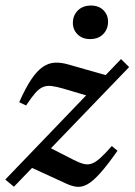

<svg xmlns="http://www.w3.org/2000/svg" viewBox="-26 -680 498 710"><path d="M-6.5 -16 421.5 -461.5 451.5 -432 25.5 10.5ZM70.5 -290 45 -302Q68.5 -355 89.8 -386.5Q111 -418 132.2 -432.5Q153.5 -447 176.5 -448.2Q199.5 -449.5 227 -441.5L390 -395L324 -318L207.5 -352.5Q181.5 -360 164 -362Q146.5 -364 132.5 -358Q118.5 -352 104.2 -335.8Q90 -319.5 70.5 -290ZM219 -1 78.5 -65.5 149 -138.5 247 -88.5Q268.5 -77.5 283.8 -73.8Q299 -70 313.2 -75Q327.5 -80 345 -95.8Q362.5 -111.5 387.5 -140L408.5 -122.5Q372 -70.5 345.5 -40.8Q319 -11 298.5 0.8Q278 12.5 259 10.8Q240 9 219 -1ZM307 -535.5Q278.5 -535.5 261 -552.8Q243.5 -570 243.5 -595.5Q243.5 -623 261.8 -641.2Q280 -659.5 310.5 -659.5Q339 -659.5 356.2 -642.5Q373.5 -625.5 373.5 -599.5Q373.5 -572.5 355.8 -554Q338 -535.5 307 -535.5Z"/></svg>

Font: Newsreader 16pt Medium
Style: Italic
Weight: 500
Italic angle: -17°
Designer: Hugues Gentile
Foundry: Production Type
Version: Version 1.003